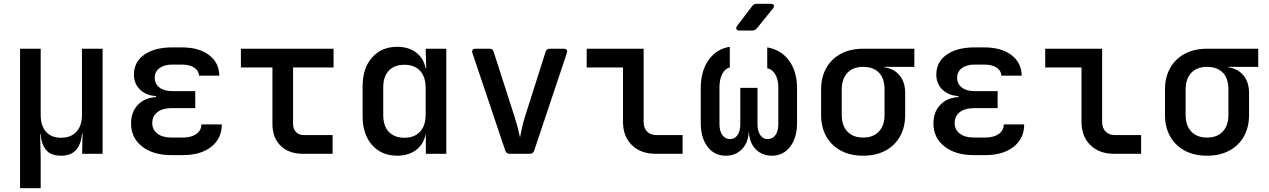

<svg xmlns="http://www.w3.org/2000/svg" viewBox="-20 -805 6640 1005"><path d="M85 180V-550H193V-203Q193 -147 220.5 -115.5Q248 -84 300 -84Q351 -84 380 -115.5Q409 -147 409 -203V-550H517V0H410L412 -105H409Q405 -52 379 -21Q353 10 299 10Q245 10 220.5 -21Q196 -52 192 -105H190L193 23V180Z M937 7H878Q781 7 723.5 -38.5Q666 -84 666 -159Q666 -218 701 -255.5Q736 -293 797 -297V-302Q745 -305 713 -336Q681 -367 681 -414Q681 -481 735.5 -519Q790 -557 882 -557H931Q1021 -557 1074 -517Q1127 -477 1128 -409H1022Q1020 -436 996 -451.5Q972 -467 931 -467H882Q840 -467 815 -448.5Q790 -430 790 -398Q790 -366 814.5 -347Q839 -328 882 -328H1002V-239H878Q831 -239 804 -218Q777 -197 777 -161Q777 -126 804 -105.5Q831 -85 878 -85H937Q981 -85 1007.5 -103.5Q1034 -122 1034 -154H1141Q1141 -80 1085.5 -36.5Q1030 7 937 7Z M1565 0Q1492 0 1449 -42Q1406 -84 1406 -156V-452H1241V-550H1726V-452H1514V-157Q1514 -131 1529 -114.5Q1544 -98 1570 -98H1721V0Z M2059 10Q1977 10 1927.5 -46Q1878 -102 1878 -197V-352Q1878 -448 1927.5 -504Q1977 -560 2059 -560Q2118 -560 2157.5 -530.5Q2197 -501 2208 -448H2211L2208 -550H2316V0H2209V-102H2208Q2197 -49 2157.5 -19.5Q2118 10 2059 10ZM2097 -84Q2149 -84 2178.5 -115.5Q2208 -147 2208 -205V-346Q2208 -403 2178.5 -434.5Q2149 -466 2097 -466Q2045 -466 2015.5 -435.5Q1986 -405 1986 -347V-203Q1986 -145 2015.5 -114.5Q2045 -84 2097 -84Z M2648 0Q2631 0 2625 -16L2453 -527Q2449 -538 2454 -544Q2459 -550 2469 -550H2542Q2560 -550 2564 -534L2672 -198Q2682 -167 2690 -136.5Q2698 -106 2702 -86Q2706 -106 2712.5 -136.5Q2719 -167 2729 -198L2836 -534Q2841 -550 2858 -550H2931Q2942 -550 2946.5 -544Q2951 -538 2947 -527L2776 -16Q2770 0 2753 0Z M3411 0Q3334 0 3287.5 -45.5Q3241 -91 3241 -167V-452H3051V-550H3349V-167Q3349 -135 3367 -116.5Q3385 -98 3416 -98H3553V0Z M3779 10Q3719 10 3683.5 -37Q3648 -84 3648 -162V-344Q3648 -433 3689 -491Q3730 -549 3800 -560V-452Q3775 -446 3760.5 -418Q3746 -390 3746 -348V-155Q3746 -119 3761 -98Q3776 -77 3802 -77Q3826 -77 3840.5 -98Q3855 -119 3855 -155V-345H3945V-155Q3945 -119 3959.5 -98Q3974 -77 3998 -77Q4024 -77 4039 -98Q4054 -119 4054 -155V-348Q4054 -388 4038.5 -415Q4023 -442 3996 -448V-557Q4068 -545 4110 -488Q4152 -431 4152 -344V-162Q4152 -84 4116 -37Q4080 10 4020 10Q3969 10 3936 -23.5Q3903 -57 3900 -113H3899Q3896 -57 3863 -23.5Q3830 10 3779 10ZM3851 -645Q3839 -645 3835 -652Q3831 -659 3838 -669L3917 -773Q3925 -785 3941 -785H4014Q4027 -785 4030.5 -778Q4034 -771 4026 -761L3942 -657Q3932 -645 3917 -645Z M4498 10Q4431 10 4381.5 -16.5Q4332 -43 4305 -91Q4278 -139 4278 -203V-337Q4278 -401 4305 -449Q4332 -497 4381.5 -523.5Q4431 -550 4498 -550H4766V-455H4608V-453Q4659 -446 4688.5 -410.5Q4718 -375 4718 -319V-203Q4718 -139 4691 -91Q4664 -43 4614.5 -16.5Q4565 10 4498 10ZM4498 -85Q4551 -85 4580.5 -116.5Q4610 -148 4610 -203V-337Q4610 -395 4580.5 -425Q4551 -455 4498 -455Q4445 -455 4415.5 -423.5Q4386 -392 4386 -337V-203Q4386 -148 4415.5 -116.5Q4445 -85 4498 -85Z M5137 7H5078Q4981 7 4923.5 -38.5Q4866 -84 4866 -159Q4866 -218 4901 -255.5Q4936 -293 4997 -297V-302Q4945 -305 4913 -336Q4881 -367 4881 -414Q4881 -481 4935.5 -519Q4990 -557 5082 -557H5131Q5221 -557 5274 -517Q5327 -477 5328 -409H5222Q5220 -436 5196 -451.5Q5172 -467 5131 -467H5082Q5040 -467 5015 -448.5Q4990 -430 4990 -398Q4990 -366 5014.5 -347Q5039 -328 5082 -328H5202V-239H5078Q5031 -239 5004 -218Q4977 -197 4977 -161Q4977 -126 5004 -105.5Q5031 -85 5078 -85H5137Q5181 -85 5207.5 -103.5Q5234 -122 5234 -154H5341Q5341 -80 5285.5 -36.5Q5230 7 5137 7Z M5811 0Q5734 0 5687.5 -45.5Q5641 -91 5641 -167V-452H5451V-550H5749V-167Q5749 -135 5767 -116.5Q5785 -98 5816 -98H5953V0Z M6298 10Q6231 10 6181.5 -16.5Q6132 -43 6105 -91Q6078 -139 6078 -203V-337Q6078 -401 6105 -449Q6132 -497 6181.5 -523.5Q6231 -550 6298 -550H6566V-455H6408V-453Q6459 -446 6488.5 -410.5Q6518 -375 6518 -319V-203Q6518 -139 6491 -91Q6464 -43 6414.5 -16.5Q6365 10 6298 10ZM6298 -85Q6351 -85 6380.5 -116.5Q6410 -148 6410 -203V-337Q6410 -395 6380.5 -425Q6351 -455 6298 -455Q6245 -455 6215.5 -423.5Q6186 -392 6186 -337V-203Q6186 -148 6215.5 -116.5Q6245 -85 6298 -85Z"/></svg>

Font: Pitagon Sans Mono SemiBold
Style: Regular
Weight: 600
Monospace: yes
Designer: Travis Tran
Foundry: Pitagon
Version: Version 1.001; ttfautohint (v1.8.4.7-5d5b);gftools[0.9.26]